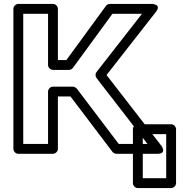

<svg xmlns="http://www.w3.org/2000/svg" viewBox="-20 -756 944 975"><path d="M350 -316H249C234 -316 224 -302 224 -291V-25H98V-686H224V-426C224 -411 238 -401 249 -401H330C338 -401 346 -406 350 -411L551 -686H701L470 -390C463 -381 464 -368 470 -360L729 -25H583L370 -306C365 -312 356 -316 350 -316ZM338 -266 551 15C555 20 563 25 571 25H780C829 25 800 -15 800 -15L521 -375L772 -696C802 -735 752 -736 752 -736H539C532 -736 523 -733 518 -726L317 -451H274V-711C274 -722 264 -736 249 -736H73C62 -736 48 -726 48 -711V0C48 11 58 25 73 25H249C260 25 274 15 274 0V-266ZM824 149H705V-75H824ZM849 199C860 199 874 189 874 174V-100C874 -111 864 -125 849 -125H680C669 -125 655 -115 655 -100V174C655 185 665 199 680 199Z"/></svg>

Font: Asimov
Style: XWidOu
Weight: 500
Designer: Google
Version: Version 2.000980; 2014